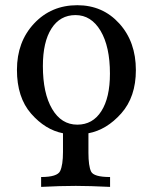

<svg xmlns="http://www.w3.org/2000/svg" viewBox="-20 -504 595 741"><path d="M278.3 -22.9Q337.9 -22.9 371.1 -75Q404.3 -127 404.3 -219.7Q404.3 -324.2 368.2 -385Q332 -445.8 271.5 -445.8Q211.9 -445.8 178.7 -394Q145.5 -342.3 145.5 -249Q145.5 -144 181.2 -83.5Q216.8 -22.9 278.3 -22.9ZM404.8 217.3Q324.2 213.4 272.5 213.4Q212.9 213.4 138.7 217.3V179.2Q201.2 179.2 212.2 156Q223.1 132.8 223.1 82.5V10.3Q154.8 -2.9 100.1 -65.4Q45.4 -127.9 45.4 -234.4Q45.4 -342.8 111.6 -413.3Q177.7 -483.9 278.3 -483.9Q376.5 -483.9 440.4 -413.3Q504.4 -342.8 504.4 -233.4Q504.4 -129.9 448 -66.4Q391.6 -2.9 321.3 10.3V85.4Q321.3 136.7 331.5 158Q341.8 179.2 404.8 179.2Z"/></svg>

Font: Almanac
Style: Regular
Weight: 400
Designer: Eden's Almanac
Version: Version 3.501;March 28, 2021;FontCreator 13.0.0.2683 64-bit